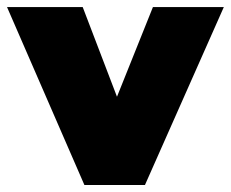

<svg xmlns="http://www.w3.org/2000/svg" viewBox="-47 -530 661 550"><path d="M194.8 0 -26.9 -509.8H189.9L288.1 -252.9L391.1 -509.8H594.2L368.2 0Z"/></svg>

Font: Mulish ExtraBlack
Style: Regular
Weight: 1000
Designer: Vernon Adams
Foundry: Vernon Adams
Version: Version 3.603; ttfautohint (v1.8.3)